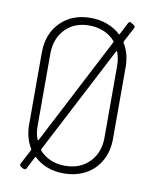

<svg xmlns="http://www.w3.org/2000/svg" viewBox="-83 -785 714 871"><g transform="rotate(10 273.5 -349.5)"><path d="M468 -696 432 -628Q431 -626 433 -622Q461 -577 461 -514V-185Q461 -128 436.5 -84Q412 -40 368 -16Q324 8 267 8Q226 8 191.5 -5Q157 -18 132 -42Q129 -46 127 -41L98 15Q96 19 92 20Q88 21 84 19L72 12Q68 10 67 6Q66 2 68 -2L104 -71Q105 -73 103 -77Q75 -122 75 -185V-514Q75 -601 128 -654.5Q181 -708 267 -708Q308 -708 343 -695Q378 -682 404 -658Q407 -655 409 -659L437 -714Q442 -724 451 -718L464 -710Q468 -708 469 -704Q470 -700 468 -696ZM125 -122Q126 -120 127.5 -120Q129 -120 130 -122L386 -616Q388 -619 386 -622Q366 -646 335 -659.5Q304 -673 267 -673Q198 -673 156 -629.5Q114 -586 114 -515V-184Q114 -147 125 -122ZM411 -578Q410 -580 408.5 -580Q407 -580 406 -578L149 -83Q148 -80 149 -77Q170 -53 200 -40Q230 -27 267 -27Q336 -27 379 -70.5Q422 -114 422 -184V-515Q422 -547 411 -578Z"/></g></svg>

Font: Barlow Semi Condensed ExLight
Style: Regular
Weight: 275
Width: 4
Designer: Jeremy Tribby
Foundry: Tribby Type
Version: Version 1.408